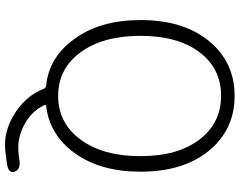

<svg xmlns="http://www.w3.org/2000/svg" viewBox="-115 -667 956 766"><g transform="rotate(90 363.0 -284.0)"><path d="M597 171Q578 174 558 174Q488 174 422 128Q360 85 334 19Q331 11 322 10Q209 -1 136 -102Q60 -205 60 -367Q60 -538 144 -640Q228 -742 362.5 -742Q497 -742 581 -640Q665 -538 665 -367Q665 -207 591.5 -105Q518 -3 402 10Q397 11 399 16Q421 64 469.5 92.5Q518 121 567 121Q584 121 601 119L623 116Q656 112 665 136Q673 160 635 166ZM188.5 -127.5Q254 -38 362.5 -38Q471 -38 537 -127.5Q603 -217 603 -366Q603 -515 537 -601.5Q471 -688 362 -688Q253 -688 188 -601.5Q123 -515 123 -366Q123 -217 188.5 -127.5Z"/></g></svg>

Font: Resource Han Rounded JP Light
Style: Regular
Weight: 300
Designer: Cyano Hao (round all glyphs); Ryoko NISHIZUKA 西塚涼子 (kana, bopomofo & ideographs); Paul D. Hunt (Latin, Greek & Cyrillic)
Foundry: Cyano Hao
Version: 0.990